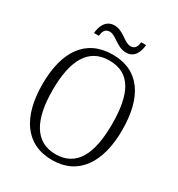

<svg xmlns="http://www.w3.org/2000/svg" viewBox="-206 -1016 1074 1159"><g transform="rotate(30 331.0 -436.5)"><path d="M392 -775C451 -775 472 -825 476 -875H442C439 -848 431 -822 397 -822C353 -822 316 -883 253 -883C193 -883 171 -830 167 -781H201C204 -809 212 -836 247 -836C290 -836 329 -775 392 -775ZM331 10C514 10 608 -134 608 -358C608 -588 517 -725 332 -725C145 -725 52 -586 52 -359C52 -134 144 10 331 10ZM331 -31C187 -31 123 -154 123 -358C123 -564 186 -684 332 -684C482 -684 537 -564 537 -358C537 -153 478 -31 331 -31Z"/></g></svg>

Font: Noto Serif Devanagari SemiCondensed Light
Style: Regular
Weight: 300
Width: 4
Designer: Universal Thirst, Indian Type Foundry and the Monotype Design Team
Foundry: Monotype Imaging Inc.
Version: Version 2.004